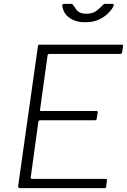

<svg xmlns="http://www.w3.org/2000/svg" viewBox="-20 -973 656 993"><path d="M176 -733Q177 -739 178.5 -740.5Q180 -742 186 -742H611Q618 -742 616 -733L612 -703Q611 -699 609 -696.5Q607 -694 601 -694H237Q232 -694 229.5 -692.5Q227 -691 226 -686L187 -405Q186 -402 187.5 -400.5Q189 -399 193 -399H479Q483 -399 484.5 -396.5Q486 -394 485 -390L480 -358Q479 -351 470 -351H188Q179 -351 178 -341L139 -56Q138 -48 145 -48H524Q530 -48 532 -46Q534 -44 533 -39L529 -7Q528 -2 527 -1Q526 0 521 0H84Q73 0 74 -12L176 -733ZM559 -953Q566 -953 568 -950Q570 -947 567 -941Q559 -924 539.5 -904.5Q520 -885 491 -871.5Q462 -858 421 -858Q382 -858 355.5 -871Q329 -884 316 -904.5Q303 -925 302 -946Q302 -948 304 -950.5Q306 -953 311 -953H349Q354 -953 355.5 -950.5Q357 -948 361 -943Q366 -938 372 -927.5Q378 -917 390.5 -909.5Q403 -902 426 -902Q461 -902 481 -918.5Q501 -935 514 -949Q517 -952 519.5 -952.5Q522 -953 525 -953Z"/></svg>

Font: Libre Franklin Thin ExtraLight
Style: Italic
Weight: 250
Italic angle: -8°
Version: Version 3.000